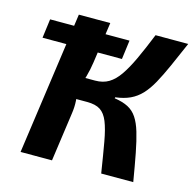

<svg xmlns="http://www.w3.org/2000/svg" viewBox="-102 -793 904 897"><g transform="rotate(15 350.0 -345.0)"><path d="M35 -542 47 -634H431L419 -542ZM700 -690Q671 -623 648 -571.5Q625 -520 604 -482Q583 -444 559.5 -419Q536 -394 506 -380Q476 -366 435 -361L434 -356Q474 -350 500 -336.5Q526 -323 543 -297.5Q560 -272 572 -232Q584 -192 595 -135Q606 -78 619 0H464Q450 -89 439.5 -148Q429 -207 415 -241.5Q401 -276 378 -291Q355 -306 314 -306L324 -412Q362 -412 389.5 -428.5Q417 -445 440.5 -479Q464 -513 488.5 -565.5Q513 -618 542 -690ZM323 -690 295 -493Q290 -457 280 -421.5Q270 -386 254 -357Q260 -329 262 -298Q264 -267 259 -235L226 0H74L171 -690ZM368 -412 353 -306H229L244 -412Z"/></g></svg>

Font: Exo 2
Style: Bold Italic
Weight: 700
Italic angle: -8°
Designer: Natanael Gama
Foundry: Natanael Gama
Version: Version 2.010